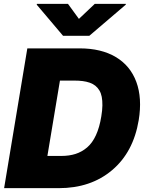

<svg xmlns="http://www.w3.org/2000/svg" viewBox="-20 -979 773 999"><path d="M285.5 0H1.4L122.2 -727.3H394.9Q506.4 -727.3 582.2 -682.4Q658 -637.4 689.3 -552.9Q720.5 -468.4 701.7 -353.7Q674 -187.1 563.2 -93.6Q452.4 0 285.5 0ZM226.6 -167.6H298.3Q340.2 -167.6 373 -178.1Q405.9 -188.6 433.2 -211.8Q460.6 -235.1 479.2 -275.6Q497.9 -316.1 507.1 -373.6Q512.4 -405.2 512.8 -430.4Q513.1 -455.6 509.4 -475Q505.7 -494.3 497 -508.7Q488.3 -523.1 476.2 -532.8Q464.1 -542.6 446.9 -548.7Q429.7 -554.7 410 -557.2Q390.3 -559.7 365.1 -559.7H291.9ZM333.8 -958.8 390.6 -880.7 473 -958.8H634.9L634.2 -954.5L444.6 -792.6H308.2L171.2 -954.5L171.9 -958.8Z"/></svg>

Font: Karasuma Gothic
Style: Italic
Weight: 900
Italic angle: -9.39999°
Designer: Rasmus Andersson / Ryoko Nishizuka
Foundry: Genbu
Version: Version 1.00